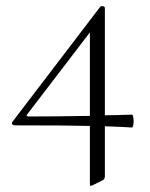

<svg xmlns="http://www.w3.org/2000/svg" viewBox="-20 -418 490 628"><path d="M417 -22Q417 -14 415.5 -7.5Q414 -1 412 -1Q379 -3 323 -5V158Q323 169 315 172L283 188Q277 190 277 190Q274 190 274 182V-6Q211 -8 28 -8Q23 -8 20 -12Q17 -16 21 -20L308 -396Q310 -398 314 -398Q317 -398 320 -396.5Q323 -395 323 -392V-41Q348 -41 412 -43Q414 -43 415.5 -36.5Q417 -30 417 -22ZM274 -39V-312L69 -44Q66 -41 67.5 -39Q69 -37 74 -37Q164 -37 274 -39Z"/></svg>

Font: Cormorant Garamond Light
Style: Regular
Weight: 300
Designer: Christian Thalmann (Catharsis Fonts)
Version: Version 3.000